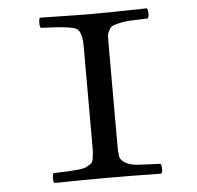

<svg xmlns="http://www.w3.org/2000/svg" viewBox="-47 -664 735 715"><g transform="rotate(-5 320.0 -307.0)"><path d="M374 -122Q374 -90 376.5 -76Q379 -62 396.5 -51.5Q414 -41 440.5 -39Q467 -37 527 -35Q532 -30 532 -16Q532 -2 527 2Q427 0 328 0Q226 0 128 2Q124 -2 124 -16Q124 -30 128 -35Q163 -36 183 -37Q203 -38 222.5 -40Q242 -42 250.5 -46.5Q259 -51 267 -56Q275 -61 277 -72Q279 -83 280 -93Q281 -103 281 -122V-491Q281 -517 278.5 -529.5Q276 -542 270 -553Q264 -564 244.5 -568Q225 -572 201 -574Q177 -576 128 -578Q124 -582 124 -597Q124 -612 128 -616Q278 -613 327 -613Q380 -613 527 -616Q532 -612 532 -597Q532 -582 527 -578Q486 -577 464 -576Q442 -575 422 -570.5Q402 -566 394.5 -562Q387 -558 381 -546.5Q375 -535 374.5 -524Q374 -513 374 -491Z"/></g></svg>

Font: Libertinus Mono
Style: Regular
Weight: 400
Designer: Philipp H. Poll
Foundry: Khaled Hosny
Version: Version 6.7